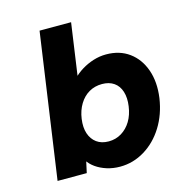

<svg xmlns="http://www.w3.org/2000/svg" viewBox="-110 -838 887 947"><g transform="rotate(-15 333.0 -364.5)"><path d="M388 11Q352 11 320.5 1Q289 -9 265 -26Q241 -43 227 -65.5Q213 -88 210 -112L247 -124L220 -1H71L177 -740H338L290 -404L258 -416Q268 -442 288.5 -464.5Q309 -487 337.5 -504.5Q366 -522 398 -532Q430 -542 463 -542Q532 -542 580.5 -506.5Q629 -471 651 -408.5Q673 -346 662 -266Q650 -185 611 -122.5Q572 -60 513.5 -24.5Q455 11 388 11ZM366 -124Q402 -124 431.5 -142Q461 -160 480 -191.5Q499 -223 505 -266Q511 -308 501 -340Q491 -372 466.5 -389Q442 -406 406 -406Q369 -406 339.5 -389Q310 -372 290.5 -340Q271 -308 265 -266Q259 -223 269.5 -191.5Q280 -160 304.5 -142Q329 -124 366 -124Z"/></g></svg>

Font: Lexend
Style: Bold Italic
Weight: 700
Italic angle: -8.13011°
Designer: Bonnie Shaver-Troup, Thomas Jockin
Foundry: Lexend
Version: Version 1.007